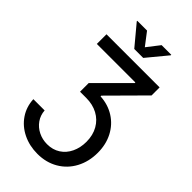

<svg xmlns="http://www.w3.org/2000/svg" viewBox="-333 -1016 1318 1318"><g transform="rotate(45 326.5 -356.5)"><path d="M322.3 115.2Q376.5 115.2 417.2 88.9Q458 62.5 480 16.1Q502 -30.3 502 -87.9Q502 -151.9 474.6 -200Q447.3 -248 398.9 -273.9Q350.6 -299.8 288.1 -299.8H227.5V-383.8L451.2 -607.4V-613.3H77.1V-707H592.8V-628.9L349.6 -383.8V-377Q425.8 -372.6 485.1 -335Q544.4 -297.4 577.4 -233.6Q610.4 -169.9 610.4 -89.8Q610.4 -3.9 574 64.2Q537.6 132.3 471.9 170.7Q406.2 209 322.3 209Q244.1 209 180.4 177.7Q116.7 146.5 78.6 90.6Q40.5 34.7 37.1 -37.1H146.5Q149.4 6.8 173.6 41.5Q197.8 76.2 237.1 95.7Q276.4 115.2 322.3 115.2ZM326.2 -830.1 397.5 -921.9H491.2V-917L370.1 -770.5H283.2L161.1 -917V-921.9H255.9Z"/></g></svg>

Font: Pretendard Std Medium
Style: Regular
Weight: 500
Designer: Base glyphs from Inter by Rasmus Andersson; Hangeul glyphs from Noto Sans CJK(Source Han Sans) by Jang Soo-young and Kan
Foundry: Kil Hyung-jin
Version: Version 1.309